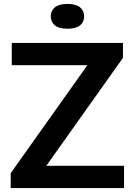

<svg xmlns="http://www.w3.org/2000/svg" viewBox="-20 -959 687 979"><path d="M34.5 0V-76L425.5 -626.5H40V-740H607V-664L216 -113.5H612.5V0ZM324 -812.5Q281 -812.5 260 -829.5Q239 -846.5 239 -875.5Q239 -904.5 260 -921.8Q281 -939 324 -939Q367 -939 388 -921.8Q409 -904.5 409 -875.5Q409 -846.5 388 -829.5Q367 -812.5 324 -812.5Z"/></svg>

Font: Encode Sans SemiExpanded SemiExpanded SemiBold
Style: Regular
Weight: 600
Width: 6
Designer: Multiple Designers
Foundry: Impallari Type
Version: Version 3.000; ttfautohint (v1.8.3) -l 8 -r 50 -G 200 -x 14 